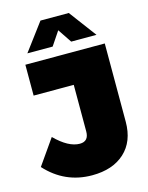

<svg xmlns="http://www.w3.org/2000/svg" viewBox="-143 -1006 848 1100"><g transform="rotate(-15 280.5 -456.5)"><path d="M207 -923H375L496 -761H346L291 -843L236 -761H86ZM529 -237Q529 -120 458 -55Q387 10 265 10Q103 10 -8 -112L97 -262Q176 -183 243 -183Q296 -183 296 -242V-518H58V-701H529Z"/></g></svg>

Font: MontserratBlack
Style: Regular
Weight: 900
Designer: Julieta Ulanovsky
Foundry: Julieta Ulanovsky
Version: Version 4.000